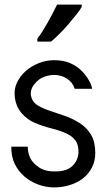

<svg xmlns="http://www.w3.org/2000/svg" viewBox="-20 -786 469 830"><path d="M319.2 -125.3Q320.2 -159.1 306.6 -178Q292.9 -197 266.9 -209.1Q240.9 -221.2 202 -231.1Q163.1 -240.9 130.1 -255.1Q97 -269.2 73 -297.2Q49 -325.3 43.9 -367.2Q39.9 -400 53 -428Q66.2 -456.1 89.6 -477.5Q113.1 -499 146 -512.4Q178.8 -525.8 214.1 -525.8Q254 -525.8 283.6 -512.9Q313.1 -500 333.1 -479.5Q353 -459.1 364.6 -438.1Q376.3 -417.2 378.3 -402H303Q293.9 -430.8 268.9 -446.5Q243.9 -462.1 214.1 -462.1Q193.9 -462.1 171 -454Q148 -446 128.5 -422Q109.1 -398 114.1 -371.2Q119.2 -347 137.6 -334.1Q156.1 -321.2 186.6 -310.1Q217.2 -299 254 -287.1Q290.9 -275.3 323.5 -254.5Q356.1 -233.8 374 -203Q391.9 -172.2 391.9 -125.3Q391.9 -89.9 377.5 -61.9Q363.1 -33.8 338.6 -14.9Q314.1 4 281.6 14.1Q249 24.2 214.1 24.2Q178.8 24.2 144.9 11.6Q111.1 -1 85.1 -23.5Q59.1 -46 43.7 -77.5Q28.3 -109.1 28.8 -152H100Q100 -125.8 110.6 -103.3Q121.2 -80.8 148.7 -62.4Q176.3 -43.9 219.2 -44.9Q268.2 -44.9 292.7 -68.4Q317.2 -91.9 319.2 -125.3ZM141.4 -619.2Q152.5 -632.8 164.1 -651.5Q175.8 -670.2 187.1 -690.2Q198.5 -710.1 208.6 -730.1Q218.7 -750 226.8 -766.2H333.3V-756.1Q325.8 -742.9 310.1 -723Q294.4 -703 276 -681.6Q257.6 -660.1 237.6 -640.2Q217.7 -620.2 200.5 -606.1H141.4Z"/></svg>

Font: Myanmar KatKuu
Style: Regular
Weight: 400
Designer: Khon Soe Zaw Thu
Foundry: MPUA
Version: Version 1.00 September 13, 2016, initial release